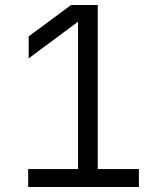

<svg xmlns="http://www.w3.org/2000/svg" viewBox="-20 -750 640 770"><path d="M537 0V-72H372V-730H265L95 -604V-516L293 -663V-72H93V0Z"/></svg>

Font: Tekne LDO Light
Style: Regular
Weight: 300
Monospace: yes
Designer: Alessio Laiso, Mario Rullo, Paolo Rosset
Foundry: Alessio Laiso
Version: Version 1.000;hotconv 1.0.109;makeotfexe 2.5.65596